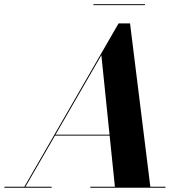

<svg xmlns="http://www.w3.org/2000/svg" viewBox="-68 -874 860 894"><path d="M367 -854.5H607V-850H367ZM-47.5 -4.5H45.5L484 -765H537.5L632 -4.5H702.5V0H352.5V-4.5H467L442.5 -242.5H188L50.5 -4.5H172.5V0H-47.5ZM404 -617 190.5 -247H442Z"/></svg>

Font: Bodoni* 36pt
Style: Bold Italic
Weight: 700
Italic angle: -13°
Version: Version 2.3